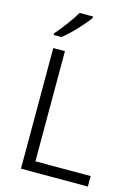

<svg xmlns="http://www.w3.org/2000/svg" viewBox="-138 -1022 794 1098"><g transform="rotate(15 259.0 -473.5)"><path d="M272 -938V-947H192C167 -902 116 -835 82 -797V-787H128C177 -825 244 -898 272 -938ZM99 0H495V-62H168V-714H99Z"/></g></svg>

Font: Noto Kufi Arabic Light
Style: Regular
Weight: 300
Designer: Monotype Design Team, David Williams, Khaled Hosny
Foundry: Google LLC
Version: Version 2.109